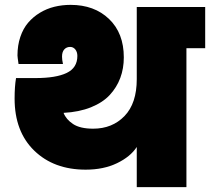

<svg xmlns="http://www.w3.org/2000/svg" viewBox="-20 -769 863 789"><path d="M542 0V-165Q516.1 -125 460.9 -98.4Q405.8 -71.8 332 -71.8Q201.2 -71.8 120.6 -150.1Q40 -228.5 40 -363.8Q40 -413.6 45.9 -448.2H126Q210 -448.2 253.9 -469.2Q297.9 -490.2 297.9 -539.1Q297.9 -555.2 289.6 -565.7Q281.2 -576.2 268.1 -576.2Q253.4 -576.2 244.1 -565.9Q234.9 -555.7 234.9 -536.1Q234.9 -523.4 238.8 -505.9H56.2Q51.8 -535.6 51.8 -541Q51.8 -582.5 63.5 -617.2Q75.2 -651.9 95.7 -675.8Q116.2 -699.7 144 -716.6Q171.9 -733.4 203.6 -741.2Q235.4 -749 270 -749Q367.7 -749 428.2 -690.9Q488.8 -632.8 488.8 -533.2Q488.8 -487.8 474.4 -449Q460 -410.2 431.2 -378.9Q402.3 -347.7 353.8 -328.1Q305.2 -308.6 241.2 -305.2Q251.5 -278.3 280.3 -259.3Q309.1 -240.2 362.8 -240.2Q441.4 -240.2 491.7 -292.2Q542 -344.2 542 -443.8V-740.2H823.2V-570.8H746.1V0Z"/></svg>

Font: SVN-Poppins Black
Style: Regular
Weight: 900
Designer: Ninad Kale (Devanagari), Jonny Pinhorn (Latin)
Foundry: Indian Type Foundry
Version: Version 3.002 2017